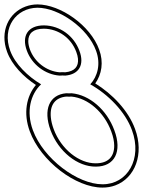

<svg xmlns="http://www.w3.org/2000/svg" viewBox="-215 -815 733 870"><path d="M-66 -225C-97.3 -310 -76.7 -388 -28.8 -433C-89.5 -469.1 -146.7 -525.2 -168.7 -585C-207.5 -690 -141.8 -779 -45.3 -780C51.6 -780 183.3 -688 220.3 -585C242.3 -525.3 227.4 -469.1 194 -432.9C274.8 -387.6 352.6 -309.2 383 -225C431 -95 362.3 21 248.9 20C136.7 20 -18 -95 -66 -225ZM-93.2 -585C-70.4 -523.1 -10.8 -477 55.1 -472.4C59.3 -472.8 63.6 -473 67.9 -473C72.2 -473 76.4 -472.8 80.8 -472.5C143.2 -477.6 168.8 -522 144.8 -585C119.7 -653 56.8 -699 -15.8 -700C-88 -700 -118.3 -653 -93.2 -585ZM109.9 -392.4C106 -392.1 101.9 -392 97.8 -392C93.6 -392 89.4 -392.2 85.1 -392.5C8.4 -386 -20.3 -318.2 14 -225C49.4 -129 135.6 -59 219.4 -60C304.4 -60 339.8 -128 303 -225C268.7 -318.2 190.2 -385.1 109.9 -392.4ZM-80 -219.8C-30 -84.2 128.4 35 248.8 35C269.5 35.2 289.3 31.7 307.2 25.1C396.9 -7.9 439 -116.5 397.1 -230.1C367 -313.6 294.2 -389.2 216.6 -437C245.7 -477.8 255.5 -532.8 234.4 -590.1C195.1 -699.5 59.2 -795 -45.4 -795C-64.6 -794.8 -82.5 -791.5 -99.1 -785.4C-175.4 -757.5 -217.1 -672.8 -182.8 -579.8C-160.9 -520.5 -108.8 -467.3 -52.3 -430C-95.6 -378.5 -110.2 -301.6 -80 -219.8ZM-79.2 -590.2C-84.5 -604.6 -86.9 -617.6 -86.9 -628.6C-87 -662.8 -65.7 -685 -15.9 -685C50.2 -684.1 107.7 -642.3 130.7 -579.7C135 -568.5 137.4 -558.4 138.3 -549.3C141.8 -513.5 123.4 -491.7 80.7 -487.5C74.2 -488 72.6 -488 67.9 -488C63.4 -488 59.1 -487.7 55 -487.4C-5 -492.4 -58.5 -534.3 -79.2 -590.2ZM109.7 -377.3C182.9 -370 256.4 -308.1 289 -219.7C298.2 -195.4 302.4 -173.8 302.5 -155.1C302.7 -104.6 274.8 -75 219.3 -75C143.7 -74.1 61.9 -138.7 28.1 -230.2C21.1 -249.3 16.9 -266.9 15.4 -282.8C9.8 -339.7 35.2 -372.6 85.2 -377.4C91.4 -377 93.4 -377 97.7 -377C101.6 -377 106.1 -377.1 109.7 -377.3Z"/></svg>

Font: Nordica Plus
Style: NordicaClassicLightConOpOblOl
Weight: 300
Version: Version 1.01